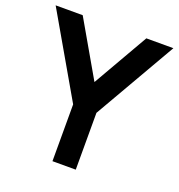

<svg xmlns="http://www.w3.org/2000/svg" viewBox="-130 -829 873 937"><g transform="rotate(20 306.0 -360.0)"><path d="M245.5 0V-295L0 -720H140.5L306 -433L471 -720H611.5L366.5 -295V0Z"/></g></svg>

Font: Vela Sans Bd
Style: Bold
Weight: 700
Designer: Principal design: Mikhail Sharanda - project Manrope.
Design modification: Ravid Balaliev
Foundry: Mikhail Sharanda
Version: Version 1.001